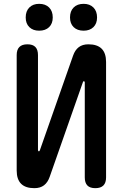

<svg xmlns="http://www.w3.org/2000/svg" viewBox="-20 -971 640 1001"><path d="M533 -648V-46Q533 -18 519 -4Q505 10 477 10Q449 10 435.5 -4Q422 -18 422 -46V-542Q420 -548 418 -548Q416 -548 414.5 -546.5Q413 -545 412 -542L239 -49Q229 -20 209.5 -5Q190 10 159 10Q113 10 90 -13Q67 -36 67 -82V-684Q67 -712 81 -726Q95 -740 123 -740Q151 -740 164.5 -726Q178 -712 178 -684V-188Q180 -182 182 -182Q184 -182 185.5 -183.5Q187 -185 188 -188L361 -681Q371 -710 390.5 -725Q410 -740 441 -740Q487 -740 510 -717Q533 -694 533 -648ZM416 -811Q383 -811 364 -829.5Q345 -848 345 -880Q345 -913 364 -932Q383 -951 416 -951Q448 -951 467 -932Q486 -913 486 -880Q486 -848 467 -829.5Q448 -811 416 -811ZM184 -811Q152 -811 133 -829.5Q114 -848 114 -880Q114 -913 133 -932Q152 -951 184 -951Q217 -951 236 -932Q255 -913 255 -880Q255 -848 236 -829.5Q217 -811 184 -811Z"/></svg>

Font: Maple Mono SemiBold
Style: Regular
Weight: 600
Monospace: yes
Designer: subframe7536
Version: Version 7.000